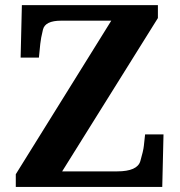

<svg xmlns="http://www.w3.org/2000/svg" viewBox="-20 -734 706 754"><path d="M439.9 -61Q519.5 -61 531.2 -101.6Q543 -142.1 544.9 -161.1L549.8 -206.1H622.1L617.2 0H42V-49.8L417 -652.8H220.2Q157.2 -652.8 148.7 -617.7Q140.1 -582.5 138.2 -562L132.8 -507.8H61L65.9 -713.9H600.1V-663.1L224.1 -61Z"/></svg>

Font: DroidSerif-Bold
Style: Bold
Weight: 700
Foundry: Ascender Corporation
Version: Version 1.00 build 112